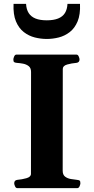

<svg xmlns="http://www.w3.org/2000/svg" viewBox="-20 -976 486 996"><path d="M70.3 0Q62 0 57.9 -9.8Q53.7 -19.5 53.7 -24.9Q53.7 -41 69.8 -43Q93.3 -44.9 116.9 -51.5Q140.6 -58.1 140.6 -74.2L141.1 -602.5Q141.1 -623.5 128.7 -633.1Q116.2 -642.6 99.1 -645.8Q82 -648.9 66.9 -649.9Q56.6 -650.9 53 -654.1Q49.3 -657.2 49.3 -668Q49.3 -673.3 53.5 -683.1Q57.6 -692.9 65.9 -692.9H376Q384.3 -692.9 388.4 -683.1Q392.6 -673.3 392.6 -668Q392.6 -651.9 376.5 -649.9Q351.6 -647.9 328.6 -641.4Q305.7 -634.8 305.7 -618.7L305.2 -90.3Q305.2 -69.3 317.6 -59.8Q330.1 -50.3 347.4 -47.4Q364.7 -44.4 379.4 -43Q389.6 -42 393.3 -39.1Q397 -36.1 397 -24.9Q397 -19.5 392.8 -9.8Q388.7 0 380.4 0ZM222.7 -773.9Q191.9 -773.9 160.6 -781.7Q129.4 -789.6 103.5 -809.6Q77.6 -829.6 62.7 -865.2Q47.9 -900.9 50.3 -956.1H115.2Q116.7 -927.2 128.9 -908.2Q141.1 -889.2 164.3 -879.9Q187.5 -870.6 222.7 -870.6Q257.8 -870.6 281.2 -879.9Q304.7 -889.2 316.7 -908.2Q328.6 -927.2 330.1 -956.1H395Q397.5 -900.9 382.6 -865.2Q367.7 -829.6 341.8 -809.6Q315.9 -789.6 284.7 -781.7Q253.4 -773.9 222.7 -773.9Z"/></svg>

Font: Gelasio
Style: Bold
Weight: 700
Designer: Eben Sorkin
Foundry: Eben Sorkin
Version: Version 1.008